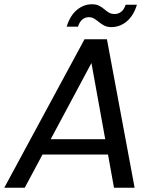

<svg xmlns="http://www.w3.org/2000/svg" viewBox="-38 -876 732 896"><path d="M356.4 -692.8H461L590.2 0H494L377.8 -642.3H421.1L77.5 0H-18ZM109.3 -154.7 145.5 -226.4H501.7L513.3 -154.7ZM273.1 -751.5Q288.9 -803.4 320.8 -829.7Q352.6 -856.1 391.2 -856.1Q411 -856.1 424.4 -849.3Q437.7 -842.6 448.3 -833.3Q458.8 -824.1 470 -817.3Q481.3 -810.6 497 -810.6Q513.8 -810.6 527.5 -821.1Q541.3 -831.6 548.3 -853.8H601Q585.2 -802.6 553.4 -776.1Q521.5 -749.5 481.9 -749.5Q462.2 -749.5 448.5 -756.7Q434.9 -763.8 424.3 -772.6Q413.6 -781.5 402.4 -788.6Q391.1 -795.8 375.9 -795.8Q359.6 -795.8 346.4 -785Q333.1 -774.3 325.9 -751.5Z"/></svg>

Font: Poppins Variable
Style: Italic
Weight: 100
Italic angle: -10°
Designer: Jonny Pinhorn
Foundry: Indian Type Foundry
Version: Version 6.000